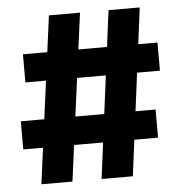

<svg xmlns="http://www.w3.org/2000/svg" viewBox="-48 -685 690 732"><g transform="rotate(-5 296.5 -319.5)"><path d="M81.1 0 165.9 -639H284.8L200 0ZM23.9 -138.3V-246H539.7V-138.3ZM311.5 0 394 -639H513.4L431.2 0ZM54.2 -392.1V-499.8H569.1V-392.1Z"/></g></svg>

Font: Anek Latin Medium
Style: Regular
Weight: 500
Designer: Yesha Goshar
Foundry: Ek Type
Version: Version 1.003